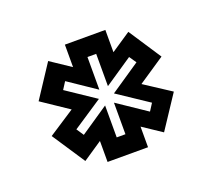

<svg xmlns="http://www.w3.org/2000/svg" viewBox="-68 -849 537 486"><g transform="rotate(-20 201.0 -606.0)"><path d="M147 -448V-504.5L95 -469.5L36.5 -558L107 -604L35.5 -652L93 -739.5L147 -703.5V-764H256V-704L309 -739.5L366.5 -652L295 -604L365.5 -558L307 -469.5L256 -503.5V-448ZM190 -498.5H213.5V-583.5L291.5 -531L304 -550.5L221.5 -605.5L302 -660L289 -679L213.5 -628V-715H190V-627L116 -677L103.5 -657.5L181 -605.5L101 -552.5L114 -533L190 -584.5Z"/></g></svg>

Font: Tourney Thin SemiBold
Style: Regular
Weight: 600
Version: Version 1.015